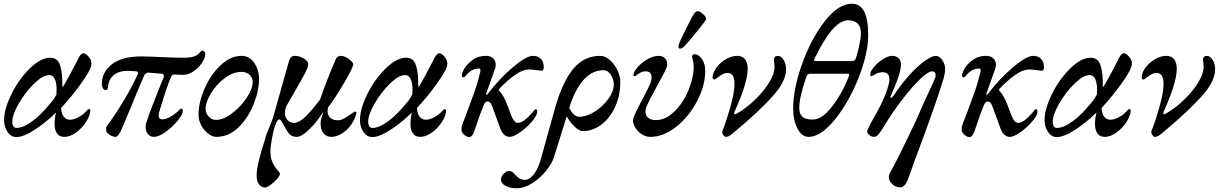

<svg xmlns="http://www.w3.org/2000/svg" viewBox="-20 -721 6545 1031"><path d="M2 -76Q2 -136 42 -216.5Q82 -297 140.5 -354Q199 -411 249 -411Q290 -411 303 -369Q316 -327 315 -259Q315 -255 317 -255Q319 -255 321 -259Q355 -317 392 -390L403 -412Q416 -435 427 -435Q441 -435 456 -416.5Q471 -398 471 -381Q471 -373 469 -365Q462 -338 415 -272Q368 -206 308 -141Q310 -109 323 -93.5Q336 -78 356 -78Q375 -78 400 -91Q425 -104 440 -121Q452 -135 457 -135Q465 -135 465 -129Q465 -103 443.5 -68.5Q422 -34 389 -10Q356 14 326 14Q299 14 286 -4.5Q273 -23 273 -54Q273 -87 281 -117Q226 -63 166 -24Q106 15 68 15Q39 15 20.5 -12.5Q2 -40 2 -76ZM247 -162Q272 -190 283 -214Q284 -223 284 -240Q284 -276 274 -297Q264 -318 244 -318Q210 -318 163 -272Q116 -226 81 -165.5Q46 -105 46 -68Q46 -52 52 -43Q58 -34 68 -34Q104 -34 152 -69Q200 -104 247 -162Z M550 -21V-39Q605 -113 651 -191.5Q697 -270 719 -322Q721 -326 721 -329Q721 -337 712 -338L681 -340Q628 -344 596 -321.5Q564 -299 560 -256Q559 -247 556.5 -242Q554 -237 547 -237Q539 -237 533 -247Q527 -257 527 -271Q527 -334 581 -376Q635 -418 738 -418Q775 -418 859 -414Q880 -413 908 -412Q936 -411 968 -411Q1015 -411 1036 -424Q1043 -428 1052.5 -438.5Q1062 -449 1065 -449Q1082 -449 1082 -430Q1082 -410 1064.5 -383.5Q1047 -357 1019 -338Q991 -319 961 -319Q948 -319 940 -320L916 -321Q903 -321 898 -306Q876 -258 835 -120Q832 -110 832 -101Q832 -80 851 -80Q870 -80 895 -94Q920 -108 942 -130Q950 -138 952 -138Q962 -138 962 -127Q962 -107 934 -73Q906 -39 869.5 -12.5Q833 14 807 14Q788 14 775 -0.5Q762 -15 762 -38Q762 -50 765 -60Q774 -92 803.5 -167Q833 -242 839 -257L859 -306Q860 -309 860 -314Q860 -323 850 -325L777 -331H775Q762 -331 754 -315Q712 -219 684 -148Q641 -44 633 -27Q614 14 602 14Q584 14 566.5 1Q549 -12 550 -21Z M1046 -105Q1046 -170 1078.5 -245Q1111 -320 1164.5 -370.5Q1218 -421 1277 -421Q1320 -421 1345.5 -383Q1371 -345 1371 -296Q1371 -234 1341.5 -160.5Q1312 -87 1260 -36.5Q1208 14 1142 14Q1121 14 1098.5 -3Q1076 -20 1061 -47.5Q1046 -75 1046 -105ZM1337 -281Q1337 -304 1320 -319.5Q1303 -335 1277 -335Q1231 -335 1186 -301Q1141 -267 1112.5 -219.5Q1084 -172 1084 -135Q1085 -112 1101 -94.5Q1117 -77 1140 -77Q1179 -77 1225.5 -112Q1272 -147 1304.5 -195.5Q1337 -244 1337 -281Z M1358 226Q1358 189 1370 141Q1382 93 1405 21L1411 0L1422 -27Q1425 -34 1433.5 -55.5Q1442 -77 1447 -92L1479 -206Q1530 -389 1533 -397Q1541 -421 1562 -421Q1581 -421 1598.5 -413.5Q1616 -406 1626 -395.5Q1636 -385 1635 -376Q1634 -359 1618.5 -329Q1603 -299 1567 -237L1518 -152Q1510 -133 1510 -112Q1510 -91 1524.5 -76Q1539 -61 1560 -61Q1585 -62 1617 -91.5Q1649 -121 1699 -187Q1735 -292 1782 -401Q1791 -421 1809 -421Q1823 -421 1839.5 -412.5Q1856 -404 1867 -392.5Q1878 -381 1877 -372Q1869 -346 1823.5 -268.5Q1778 -191 1742 -145Q1739 -135 1739 -124Q1739 -102 1753.5 -88.5Q1768 -75 1794 -75Q1810 -75 1828 -85Q1846 -95 1868 -111Q1872 -113 1878 -117.5Q1884 -122 1886 -122Q1890 -122 1892.5 -119Q1895 -116 1894 -112Q1884 -75 1862 -46.5Q1840 -18 1812.5 -2Q1785 14 1760 14Q1730 14 1714.5 -9Q1699 -32 1702 -68Q1704 -85 1716 -117H1714Q1712 -114 1688 -80.5Q1664 -47 1630 -16.5Q1596 14 1574 14Q1547 14 1532.5 -3Q1518 -20 1500 -56Q1499 -58 1492.5 -69Q1486 -80 1480 -80Q1469 -80 1457 -46Q1449 -24 1440.5 21.5Q1432 67 1432 93Q1432 142 1460 180Q1465 186 1474 196.5Q1483 207 1483 213Q1483 223 1467.5 240.5Q1452 258 1432.5 272Q1413 286 1403 286Q1383 286 1370.5 268.5Q1358 251 1358 226Z M1913 -76Q1913 -136 1953 -216.5Q1993 -297 2051.5 -354Q2110 -411 2160 -411Q2201 -411 2214 -369Q2227 -327 2226 -259Q2226 -255 2228 -255Q2230 -255 2232 -259Q2266 -317 2303 -390L2314 -412Q2327 -435 2338 -435Q2352 -435 2367 -416.5Q2382 -398 2382 -381Q2382 -373 2380 -365Q2373 -338 2326 -272Q2279 -206 2219 -141Q2221 -109 2234 -93.5Q2247 -78 2267 -78Q2286 -78 2311 -91Q2336 -104 2351 -121Q2363 -135 2368 -135Q2376 -135 2376 -129Q2376 -103 2354.5 -68.5Q2333 -34 2300 -10Q2267 14 2237 14Q2210 14 2197 -4.5Q2184 -23 2184 -54Q2184 -87 2192 -117Q2137 -63 2077 -24Q2017 15 1979 15Q1950 15 1931.5 -12.5Q1913 -40 1913 -76ZM2158 -162Q2183 -190 2194 -214Q2195 -223 2195 -240Q2195 -276 2185 -297Q2175 -318 2155 -318Q2121 -318 2074 -272Q2027 -226 1992 -165.5Q1957 -105 1957 -68Q1957 -52 1963 -43Q1969 -34 1979 -34Q2015 -34 2063 -69Q2111 -104 2158 -162Z M2458 -23Q2458 -37 2459 -41.5Q2460 -46 2466 -62Q2480 -100 2488 -119Q2515 -192 2529.5 -232.5Q2544 -273 2554 -316Q2560 -334 2560 -344Q2560 -353 2551 -353Q2534 -353 2516 -344.5Q2498 -336 2477 -310Q2474 -306 2468 -306Q2460 -306 2460 -315Q2459 -324 2467.5 -341.5Q2476 -359 2485 -369Q2507 -394 2531 -407.5Q2555 -421 2590 -421Q2614 -421 2628 -407.5Q2642 -394 2642 -373Q2642 -362 2638 -351L2592 -222Q2590 -216 2590 -215Q2590 -212 2592 -212Q2596 -212 2601 -219Q2662 -299 2734 -360Q2806 -421 2842 -421Q2871 -421 2885.5 -403.5Q2900 -386 2900 -360Q2900 -352 2897 -346.5Q2894 -341 2888 -341Q2882 -341 2856 -345Q2849 -346 2840.5 -347Q2832 -348 2823 -348Q2786 -348 2742.5 -316.5Q2699 -285 2663 -246Q2659 -241 2658.5 -238.5Q2658 -236 2661 -233Q2679 -213 2691 -187Q2703 -161 2712 -136.5Q2721 -112 2724 -104Q2731 -85 2740.5 -73Q2750 -61 2761 -61Q2791 -61 2840 -118Q2843 -122 2848 -128.5Q2853 -135 2857 -135Q2860 -135 2862.5 -131.5Q2865 -128 2865 -122Q2865 -102 2837 -69Q2809 -36 2773 -11Q2737 14 2717 14Q2699 14 2686 1Q2673 -12 2663 -40L2626 -142Q2619 -162 2613 -169Q2607 -176 2596 -176Q2585 -176 2576 -153Q2555 -102 2542 -60L2527 -17Q2520 1 2514 8Q2508 15 2498 15Q2486 15 2472 2Q2458 -11 2458 -23Z M3311 -284Q3311 -207 3282.5 -146Q3254 -85 3208 -51Q3162 -17 3110 -17Q3090 -17 3066 -40.5Q3042 -64 3023 -96L2954 125Q2944 157 2912.5 196Q2881 235 2838.5 262.5Q2796 290 2754 290Q2716 290 2693 276Q2670 262 2670 244Q2670 227 2684.5 212Q2699 197 2713 197Q2724 197 2731 202.5Q2738 208 2750 221Q2772 245 2798 245Q2824 245 2847.5 213.5Q2871 182 2884 134L2960 -139Q3000 -281 3058 -351Q3116 -421 3203 -421Q3230 -421 3255 -398.5Q3280 -376 3295.5 -343.5Q3311 -311 3311 -284ZM3276 -268Q3276 -296 3259.5 -320Q3243 -344 3221 -344Q3108 -344 3044 -165L3037 -141Q3061 -94 3091 -94Q3130 -94 3173.5 -121.5Q3217 -149 3246.5 -189.5Q3276 -230 3276 -268Z M3379 -74Q3379 -78 3381 -86Q3389 -112 3432 -192Q3462 -248 3470 -269Q3479 -290 3479 -306Q3479 -321 3471 -329.5Q3463 -338 3447 -338Q3433 -338 3422 -332.5Q3411 -327 3401 -319.5Q3391 -312 3389 -312Q3381 -312 3381 -317Q3381 -333 3402.5 -358.5Q3424 -384 3456 -402.5Q3488 -421 3517 -421Q3538 -421 3550.5 -408.5Q3563 -396 3563 -377Q3563 -370 3560 -361Q3554 -343 3534 -306.5Q3514 -270 3507 -257Q3488 -223 3471 -189.5Q3454 -156 3449 -141Q3446 -131 3446 -121Q3446 -100 3461 -88Q3476 -76 3502 -76Q3553 -76 3600 -121Q3647 -166 3675.5 -233Q3704 -300 3705 -360Q3705 -379 3701 -395Q3697 -411 3696 -418Q3696 -422 3700.5 -426Q3705 -430 3709 -430Q3731 -430 3749 -404.5Q3767 -379 3767 -341Q3767 -262 3723.5 -178.5Q3680 -95 3611.5 -40.5Q3543 14 3473 14Q3448 14 3426.5 0Q3405 -14 3392 -35Q3379 -56 3379 -74ZM3623 -471Q3623 -477 3624 -479Q3629 -496 3655.5 -549.5Q3682 -603 3701 -638Q3708 -650 3713.5 -655.5Q3719 -661 3727 -661Q3738 -661 3755 -645.5Q3772 -630 3772 -619Q3772 -613 3727.5 -558Q3683 -503 3658 -476Q3644 -460 3632 -460Q3623 -460 3623 -471Z M3859 -17 3867 -38Q3870 -46 3873.5 -56.5Q3877 -67 3882 -81Q3924 -208 3924 -271Q3924 -329 3887 -329Q3872 -329 3859 -322Q3846 -315 3833 -304.5Q3820 -294 3817 -294Q3804 -294 3807 -311Q3810 -337 3830.5 -362.5Q3851 -388 3880.5 -404.5Q3910 -421 3939 -421Q3965 -421 3980 -403.5Q3995 -386 3995 -352Q3995 -277 3924 -120Q3923 -116 3923 -111.5Q3923 -107 3926 -107Q3929 -107 3934.5 -110Q3940 -113 3945 -116Q3993 -145 4038 -189Q4083 -233 4111 -279.5Q4139 -326 4139 -360Q4139 -374 4137.5 -386.5Q4136 -399 4136 -403Q4136 -410 4141 -415.5Q4146 -421 4156 -421Q4175 -421 4188 -399Q4201 -377 4201 -349Q4201 -283 4126.5 -201.5Q4052 -120 3941 -27Q3934 -21 3918.5 -8Q3903 5 3894.5 9.5Q3886 14 3878 14Q3871 14 3863.5 3.5Q3856 -7 3859 -17Z M4239 -137Q4239 -243 4287 -377.5Q4335 -512 4408.5 -606.5Q4482 -701 4555 -701Q4642 -701 4642 -533Q4642 -434 4590.5 -303.5Q4539 -173 4463.5 -79.5Q4388 14 4322 14Q4285 14 4262 -31.5Q4239 -77 4239 -137ZM4558 -393Q4564 -393 4569 -397.5Q4574 -402 4576 -408Q4587 -443 4595 -482Q4603 -521 4603 -541Q4603 -612 4534 -612Q4452 -612 4353 -404Q4352 -402 4352 -399Q4352 -393 4359 -393ZM4538 -311Q4540 -315 4540 -320Q4540 -325 4531 -325H4328Q4317 -325 4311 -311Q4272 -201 4272 -142Q4272 -110 4288 -94.5Q4304 -79 4345 -79Q4393 -79 4447 -147.5Q4501 -216 4538 -311Z M4753 231Q4753 222 4755.5 215.5Q4758 209 4763 200Q4768 191 4772 184Q4793 146 4851 26.5Q4909 -93 4926 -136Q4931 -148 4939 -165Q4947 -182 4957 -204Q5003 -301 5004 -311Q5006 -338 4985 -338Q4965 -338 4922.5 -298Q4880 -258 4826.5 -188.5Q4773 -119 4723 -37Q4694 14 4675 14Q4660 14 4646.5 3Q4633 -8 4638 -22Q4646 -43 4671 -87Q4685 -111 4691 -123Q4715 -164 4735.5 -217Q4756 -270 4756 -294Q4756 -333 4720 -333Q4697 -333 4680 -322.5Q4663 -312 4661 -312Q4656 -312 4654.5 -314Q4653 -316 4653 -322Q4653 -338 4673 -361.5Q4693 -385 4721 -403Q4749 -421 4771 -421Q4791 -421 4804.5 -409Q4818 -397 4818 -376Q4818 -347 4801.5 -300Q4785 -253 4762 -204Q4761 -200 4762 -198Q4763 -196 4765 -196Q4771 -196 4778 -207Q4821 -272 4866 -321Q4911 -370 4948 -395.5Q4985 -421 5005 -421Q5023 -421 5039 -399.5Q5055 -378 5055 -351Q5055 -323 5043 -287Q5008 -173 4930 38Q4882 166 4860 230Q4842 285 4814 285Q4790 285 4771.5 268Q4753 251 4753 231Z M5144 -23Q5144 -37 5145 -41.5Q5146 -46 5152 -62Q5166 -100 5174 -119Q5201 -192 5215.5 -232.5Q5230 -273 5240 -316Q5246 -334 5246 -344Q5246 -353 5237 -353Q5220 -353 5202 -344.5Q5184 -336 5163 -310Q5160 -306 5154 -306Q5146 -306 5146 -315Q5145 -324 5153.5 -341.5Q5162 -359 5171 -369Q5193 -394 5217 -407.5Q5241 -421 5276 -421Q5300 -421 5314 -407.5Q5328 -394 5328 -373Q5328 -362 5324 -351L5278 -222Q5276 -216 5276 -215Q5276 -212 5278 -212Q5282 -212 5287 -219Q5348 -299 5420 -360Q5492 -421 5528 -421Q5557 -421 5571.5 -403.5Q5586 -386 5586 -360Q5586 -352 5583 -346.5Q5580 -341 5574 -341Q5568 -341 5542 -345Q5535 -346 5526.5 -347Q5518 -348 5509 -348Q5472 -348 5428.5 -316.5Q5385 -285 5349 -246Q5345 -241 5344.5 -238.5Q5344 -236 5347 -233Q5365 -213 5377 -187Q5389 -161 5398 -136.5Q5407 -112 5410 -104Q5417 -85 5426.5 -73Q5436 -61 5447 -61Q5477 -61 5526 -118Q5529 -122 5534 -128.5Q5539 -135 5543 -135Q5546 -135 5548.5 -131.5Q5551 -128 5551 -122Q5551 -102 5523 -69Q5495 -36 5459 -11Q5423 14 5403 14Q5385 14 5372 1Q5359 -12 5349 -40L5312 -142Q5305 -162 5299 -169Q5293 -176 5282 -176Q5271 -176 5262 -153Q5241 -102 5228 -60L5213 -17Q5206 1 5200 8Q5194 15 5184 15Q5172 15 5158 2Q5144 -11 5144 -23Z M5589 -76Q5589 -136 5629 -216.5Q5669 -297 5727.5 -354Q5786 -411 5836 -411Q5877 -411 5890 -369Q5903 -327 5902 -259Q5902 -255 5904 -255Q5906 -255 5908 -259Q5942 -317 5979 -390L5990 -412Q6003 -435 6014 -435Q6028 -435 6043 -416.5Q6058 -398 6058 -381Q6058 -373 6056 -365Q6049 -338 6002 -272Q5955 -206 5895 -141Q5897 -109 5910 -93.5Q5923 -78 5943 -78Q5962 -78 5987 -91Q6012 -104 6027 -121Q6039 -135 6044 -135Q6052 -135 6052 -129Q6052 -103 6030.5 -68.5Q6009 -34 5976 -10Q5943 14 5913 14Q5886 14 5873 -4.5Q5860 -23 5860 -54Q5860 -87 5868 -117Q5813 -63 5753 -24Q5693 15 5655 15Q5626 15 5607.5 -12.5Q5589 -40 5589 -76ZM5834 -162Q5859 -190 5870 -214Q5871 -223 5871 -240Q5871 -276 5861 -297Q5851 -318 5831 -318Q5797 -318 5750 -272Q5703 -226 5668 -165.5Q5633 -105 5633 -68Q5633 -52 5639 -43Q5645 -34 5655 -34Q5691 -34 5739 -69Q5787 -104 5834 -162Z M6163 -17 6171 -38Q6174 -46 6177.5 -56.5Q6181 -67 6186 -81Q6228 -208 6228 -271Q6228 -329 6191 -329Q6176 -329 6163 -322Q6150 -315 6137 -304.5Q6124 -294 6121 -294Q6108 -294 6111 -311Q6114 -337 6134.5 -362.5Q6155 -388 6184.5 -404.5Q6214 -421 6243 -421Q6269 -421 6284 -403.5Q6299 -386 6299 -352Q6299 -277 6228 -120Q6227 -116 6227 -111.5Q6227 -107 6230 -107Q6233 -107 6238.5 -110Q6244 -113 6249 -116Q6297 -145 6342 -189Q6387 -233 6415 -279.5Q6443 -326 6443 -360Q6443 -374 6441.5 -386.5Q6440 -399 6440 -403Q6440 -410 6445 -415.5Q6450 -421 6460 -421Q6479 -421 6492 -399Q6505 -377 6505 -349Q6505 -283 6430.5 -201.5Q6356 -120 6245 -27Q6238 -21 6222.5 -8Q6207 5 6198.5 9.5Q6190 14 6182 14Q6175 14 6167.5 3.5Q6160 -7 6163 -17Z"/></svg>

Font: EB Garamond Medium
Style: Italic
Weight: 500
Italic angle: -17.2°
Designer: Georg Duffner and Octavio Pardo
Foundry: Georg Duffner
Version: Version 1.000